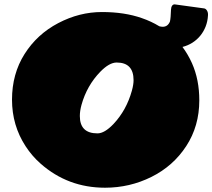

<svg xmlns="http://www.w3.org/2000/svg" viewBox="-20 -858 992 897"><path d="M470.7 19Q297.4 19 169.9 -93.3Q129.4 -128.9 99.6 -174.8Q36.1 -272 36.1 -392.3Q36.1 -512.7 94.7 -605.5Q153.3 -698.2 252 -750Q350.6 -801.8 456.3 -801.8Q562 -801.8 642.6 -773.4Q686.5 -758.3 724.1 -735.4Q724.1 -735.4 723.6 -735.4Q733.4 -732.9 740.2 -732.9Q763.7 -732.9 773.9 -757.3Q777.8 -773.9 778.8 -812Q779.3 -824.7 784.2 -831.5Q789.1 -838.4 797.4 -837.4L933.1 -818.8Q941.4 -817.9 947 -808.6Q952.6 -799.3 951.7 -786.6Q950.2 -758.3 940.7 -734.1Q931.2 -710 915.5 -690.9Q899.9 -671.9 878.7 -658.4Q857.4 -645 832.5 -638.7Q858.4 -604 877 -562.5Q911.1 -485.8 911.1 -389.2Q911.1 -269 850.1 -175.5Q789.1 -82 687.5 -31.5Q585.9 19 470.7 19ZM604 -483.4Q604 -565.9 524.9 -565.9Q490.7 -565.9 448.7 -522.9Q385.7 -458 360.8 -368.2Q353 -339.8 353 -315.9Q353 -234.9 435.1 -234.9Q435.5 -234.9 435.5 -234.9Q468.3 -234.9 509.8 -278.3Q570.8 -342.8 596.2 -434.6Q604 -462.9 604 -483.4Z"/></svg>

Font: Fz Rammetto One
Style: Regular
Weight: 400
Designer: Vernon Adams
Foundry: Vernon Adams
Version: Vit hóa bi c Thuy @ FontZin.Com